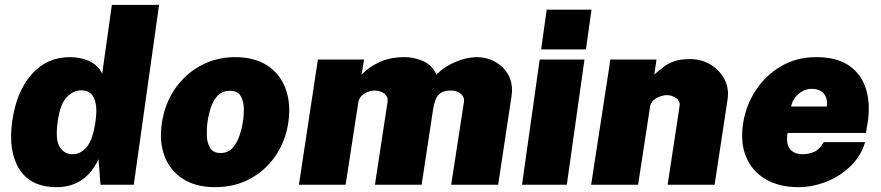

<svg xmlns="http://www.w3.org/2000/svg" viewBox="-20 -763 3638 793"><path d="M214 10Q107 10 60 -64.2Q13 -138.5 30.5 -262Q47.5 -384.5 110.5 -455.8Q173.5 -527 268.5 -527Q288 -527 307.8 -523.5Q327.5 -520 345.5 -512.2Q363.5 -504.5 378.2 -491.2Q393 -478 402 -458L442 -743H637L532.5 0H395L387 -106Q374.5 -79 357.8 -57.5Q341 -36 319.5 -21Q298 -6 271.8 2Q245.5 10 214 10ZM279 -126Q313 -126 338.2 -155.8Q363.5 -185.5 374.5 -262Q381 -308 375.2 -336.2Q369.5 -364.5 354.5 -377.2Q339.5 -390 316.5 -390Q283.5 -390 256 -362Q228.5 -334 218.5 -262Q207.5 -185.5 226.8 -155.8Q246 -126 279 -126Z M868 10Q789 10 735.8 -24Q682.5 -58 659.8 -117.8Q637 -177.5 648.5 -255Q661 -336.5 703.8 -397.8Q746.5 -459 810.8 -493Q875 -527 951 -527Q1032 -527 1085 -491.8Q1138 -456.5 1160.2 -395Q1182.5 -333.5 1170.5 -255Q1158.5 -178 1117.2 -118.2Q1076 -58.5 1012.2 -24.2Q948.5 10 868 10ZM891.5 -131Q922 -131 940.8 -152.2Q959.5 -173.5 969.5 -204Q979.5 -234.5 983.5 -262Q988 -290 986.8 -319.2Q985.5 -348.5 973 -368.2Q960.5 -388 930 -388Q898.5 -388 879.5 -368.2Q860.5 -348.5 851 -319.2Q841.5 -290 837.5 -262Q833.5 -234.5 834.2 -204Q835 -173.5 847.5 -152.2Q860 -131 891.5 -131Z M1214.5 0 1293 -517H1483.5L1473.5 -455Q1503.5 -486 1547.5 -506.5Q1591.5 -527 1651.5 -527Q1689 -527 1726.5 -511.2Q1764 -495.5 1782.5 -455Q1815 -488 1861.8 -507.5Q1908.5 -527 1949.5 -527Q1979.5 -527 2007.5 -516Q2035.5 -505 2057 -484Q2078.5 -463 2088.5 -432.8Q2098.5 -402.5 2092.5 -364L2037.5 0H1843.5L1896 -341Q1898.5 -356 1891 -366.8Q1883.5 -377.5 1870.8 -383.2Q1858 -389 1843.5 -389Q1815.5 -389 1800.8 -379.2Q1786 -369.5 1779.2 -351.8Q1772.5 -334 1768.5 -310L1721.5 0H1528.5L1580.5 -341Q1583.5 -356 1576 -366.8Q1568.5 -377.5 1555.2 -383.2Q1542 -389 1527.5 -389Q1513.5 -389 1498.8 -383.2Q1484 -377.5 1473.2 -366.8Q1462.5 -356 1460 -341L1407.5 0Z M2136 0 2209 -517H2394L2321 0ZM2215 -559 2238 -723H2423L2400 -559Z M2421.5 0 2501 -517H2691.5L2682.5 -455Q2701 -471.5 2719.8 -486Q2738.5 -500.5 2764.5 -509.8Q2790.5 -519 2831 -519Q2876 -519 2913.8 -496.8Q2951.5 -474.5 2972 -436Q2992.5 -397.5 2984.5 -349L2931.5 0H2737.5L2786.5 -323Q2790.5 -345 2773 -357.5Q2755.5 -370 2734.5 -370Q2720.5 -370 2705 -364.2Q2689.5 -358.5 2678.2 -348Q2667 -337.5 2665 -323L2615.5 0Z M3278 10Q3198 10 3142.2 -22.8Q3086.5 -55.5 3061.8 -114.5Q3037 -173.5 3049 -252Q3060 -326 3100.5 -388.5Q3141 -451 3205.2 -489Q3269.5 -527 3351.5 -527Q3436 -527 3486.8 -492Q3537.5 -457 3556.5 -396.2Q3575.5 -335.5 3564 -259L3556.5 -214H3233Q3227.5 -183 3234.2 -163.5Q3241 -144 3257 -135Q3273 -126 3294 -126Q3320.5 -126 3343 -136Q3365.5 -146 3382 -176H3553Q3536.5 -118.5 3493 -76.8Q3449.5 -35 3392.5 -12.5Q3335.5 10 3278 10ZM3247.5 -323H3395Q3398 -342.5 3392.2 -359.2Q3386.5 -376 3371.5 -386Q3356.5 -396 3331.5 -396Q3312 -396 3293.8 -386Q3275.5 -376 3263.2 -359.2Q3251 -342.5 3247.5 -323Z"/></svg>

Font: Public Sans Thin Black
Style: Italic
Weight: 900
Italic angle: -8°
Version: Version 2.001